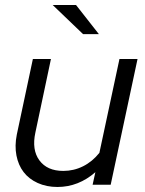

<svg xmlns="http://www.w3.org/2000/svg" viewBox="-20 -736 578 765"><path d="M183 -501 121 -208Q106 -139 137 -97Q168 -55 232 -55Q274 -55 311 -73.5Q348 -92 376 -127L456 -501H528L421 0H349L360 -50Q327 -21 289 -6Q251 9 209 9Q165 9 130 -7Q95 -23 74 -50.5Q53 -78 45.5 -116.5Q38 -155 47 -200L111 -501ZM283 -716 374 -600H311L190 -716Z"/></svg>

Font: Red Hat Display
Style: Italic
Weight: 400
Italic angle: -12°
Designer: Pentagram / MCKL
Foundry: Pentagram / MCKL
Version: Version 1.003; Red Hat Display Italic